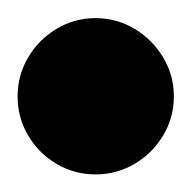

<svg xmlns="http://www.w3.org/2000/svg" viewBox="-57 -458 215 215"><path d="M-37.3 -350Q-37.3 -326.3 -25.5 -306.3Q-13.7 -286.3 6.3 -274.5Q26.3 -262.7 50 -262.7Q73.7 -262.7 93.7 -274.5Q113.7 -286.3 125.7 -306.3Q137.7 -326.3 137.7 -350Q137.7 -373.7 125.7 -393.7Q113.7 -413.7 93.7 -425.7Q73.7 -437.7 50 -437.7Q26.3 -437.7 6.3 -425.7Q-13.7 -413.7 -25.5 -393.7Q-37.3 -373.7 -37.3 -350Z"/></svg>

Font: Linefont Thin
Style: Regular
Weight: 100
Monospace: yes
Version: Version 3.002;gftools[0.9.33]